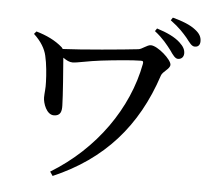

<svg xmlns="http://www.w3.org/2000/svg" viewBox="-59 -900 1118 1025"><g transform="rotate(5 500.0 -387.0)"><path d="M827 -662C844 -637 857 -619 872 -619C891 -619 903 -632 903 -651C903 -670 895 -687 872 -708C844 -734 801 -754 747 -771L737 -756C782 -721 807 -688 827 -662ZM907 -736C927 -711 938 -692 956 -692C974 -692 984 -703 984 -723C984 -745 975 -764 948 -784C923 -804 880 -822 826 -836L816 -821C865 -785 887 -759 907 -736ZM107 -699 95 -685C135 -648 157 -610 165 -574C175 -533 180 -473 181 -435C183 -401 178 -376 178 -352C178 -321 199 -261 238 -261C275 -261 280 -287 279 -318C278 -368 267 -512 262 -572C281 -559 296 -551 313 -551C338 -551 396 -566 464 -574C531 -582 632 -592 676 -592C688 -592 690 -589 688 -576C643 -336 483 -105 245 40L260 62C528 -53 698 -245 789 -522C796 -545 835 -561 835 -584C835 -611 759 -679 722 -679C702 -679 677 -654 657 -652C580 -643 353 -622 255 -618L248 -627C209 -661 162 -683 107 -699Z"/></g></svg>

Font: Noto Serif CJK HK SemiBold
Style: Regular
Weight: 600
Designer: Ryoko NISHIZUKA 西塚涼子 (kana & ideographs); Frank Grießhammer (Latin, Greek & Cyrillic); Wenlong ZHANG 张文龙 (bopomofo); San
Foundry: Adobe
Version: Version 2.001;hotconv 1.1.0;makeotfexe 2.6.0